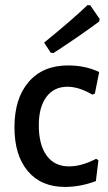

<svg xmlns="http://www.w3.org/2000/svg" viewBox="-20 -728 425 757"><path d="M325 -708 336 -707 373 -653 371 -643Q284 -579 191 -519L180 -520L154 -560Q266 -651 325 -708ZM248 -470Q317 -470 371 -444L354 -359L344 -355Q291 -386 246 -386Q193 -386 163 -346Q133 -306 133 -234Q133 -157 164 -114.5Q195 -72 252 -72Q302 -72 359 -102L368 -96L358 -14Q297 9 236 9Q142 9 89.5 -53.5Q37 -116 37 -226Q37 -340 93 -405Q149 -470 248 -470Z"/></svg>

Font: Alegreya Sans Medium
Style: Regular
Weight: 500
Designer: Juan Pablo del Peral
Foundry: Huerta Tipografica
Version: Version 2.007